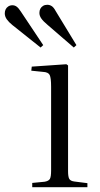

<svg xmlns="http://www.w3.org/2000/svg" viewBox="-91 -784 418 804"><path d="M44 0V-18L96 -23Q113 -26 118 -35Q123 -44 123 -70V-421Q123 -458 117 -470Q111 -482 89 -483L40 -488L42 -505L187 -515L194 -510V-67Q194 -44 199 -35Q204 -26 220 -24L275 -17V0ZM79 -585 -39 -679Q-54 -691 -62.5 -703Q-71 -715 -71 -728Q-71 -737 -67.5 -744.5Q-64 -752 -56.5 -757Q-49 -762 -39 -762Q-29 -762 -21 -756Q-13 -750 -4 -736L90 -595ZM218 -585 108 -680Q90 -695 82 -706.5Q74 -718 74 -730Q74 -740 78 -747.5Q82 -755 89.5 -759.5Q97 -764 107 -764Q117 -764 125.5 -758.5Q134 -753 142 -738L229 -595Z"/></svg>

Font: Literata 60pt Light
Style: Regular
Weight: 300
Designer: Latin by Veronika Burian and Jose Scaglione. Greek by Irene Vlachou. Cyrillic by Vera Evstafieva.
Foundry: TypeTogether
Version: Version 3.103;gftools[0.9.29]